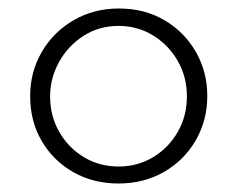

<svg xmlns="http://www.w3.org/2000/svg" viewBox="-20 -424 559 452"><path d="M51 -198Q51 -255 78.5 -302Q106 -349 153.5 -376.5Q201 -404 260 -404Q320 -404 367 -376.5Q414 -349 441 -302Q468 -255 468 -198Q468 -141 441 -94Q414 -47 366.5 -19.5Q319 8 259 8Q200 8 153 -18.5Q106 -45 78.5 -91.5Q51 -138 51 -198ZM98 -197Q98 -151 119.5 -113.5Q141 -76 177.5 -54Q214 -32 259 -32Q304 -32 340.5 -54Q377 -76 398.5 -113.5Q420 -151 420 -197Q420 -243 398.5 -280.5Q377 -318 340.5 -340.5Q304 -363 259 -363Q213 -363 176.5 -339.5Q140 -316 119 -278Q98 -240 98 -197Z"/></svg>

Font: Synthetic Light
Style: Regular
Weight: 300
Designer: Santiago Orozco
Foundry: Typemade
Version: Version 2.000; ttfautohint (v1.8.4.7-5d5b)